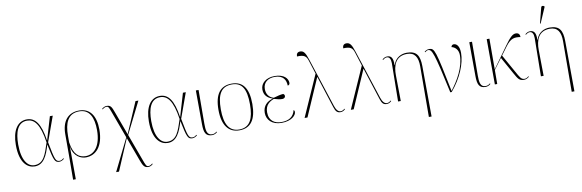

<svg xmlns="http://www.w3.org/2000/svg" viewBox="-64 -1398 6783 2237"><g transform="rotate(-10 3327.5 -279.5)"><path d="M246 10C352 10 396 -92 431 -213H433C473 -19 483 6 538 6C558 6 580 -6 594 -19L589 -26C577 -16 561 -4 542 -4C495 -4 486 -26 446 -240L553 -536H519L439 -265H437C407 -466 346 -546 247 -546C135 -546 70 -442 70 -274C70 -56 163 10 246 10ZM243 -5C166 -5 98 -86 98 -274C98 -418 135 -531 247 -531C331 -531 395 -466 428 -241C382 -100 353 -5 243 -5Z M657 240H689L687 -145H688C707 -24 794 10 850 10C965 10 1060 -80 1060 -282C1060 -449 990 -542 866 -542C731 -542 659 -450 659 -296V-51ZM849 -5C777 -5 708 -44 687 -197V-273C687 -425 730 -532 865 -532C985 -532 1032 -432 1032 -280C1032 -91 949 -5 849 -5Z M1166 240H1200L1357 -129L1461 154C1486 222 1502 246 1547 246C1566 246 1587 237 1602 221L1597 214C1578 231 1562 236 1550 236C1526 236 1520 223 1491 143L1379 -162L1566 -536H1532L1375 -172L1274 -447C1249 -515 1238 -539 1190 -539C1169 -539 1150 -529 1133 -514L1138 -507C1162 -527 1175 -529 1187 -529C1207 -529 1212 -523 1232 -469L1353 -139Z M1820 10C1926 10 1970 -92 2005 -213H2007C2047 -19 2057 6 2112 6C2132 6 2154 -6 2168 -19L2163 -26C2151 -16 2135 -4 2116 -4C2069 -4 2060 -26 2020 -240L2127 -536H2093L2013 -265H2011C1981 -466 1920 -546 1821 -546C1709 -546 1644 -442 1644 -274C1644 -56 1737 10 1820 10ZM1817 -5C1740 -5 1672 -86 1672 -274C1672 -418 1709 -531 1821 -531C1905 -531 1969 -466 2002 -241C1956 -100 1927 -5 1817 -5Z M2343 10C2362 10 2388 2 2404 -15L2399 -22C2383 -8 2368 0 2344 0C2281 0 2276 -64 2276 -137L2278 -536H2246L2248 -137C2248 -38 2267 10 2343 10Z M2666 10C2798 10 2867 -79 2867 -267C2867 -459 2797 -542 2671 -542C2536 -542 2466 -454 2466 -267C2466 -79 2542 10 2666 10ZM2666 0C2547 0 2494 -93 2494 -267C2494 -448 2545 -532 2671 -532C2787 -532 2839 -453 2839 -267C2839 -100 2794 0 2666 0Z M3165 10C3284 10 3339 -51 3339 -88C3339 -103 3334 -109 3328 -114C3309 -32 3250 0 3165 0C3089 0 3019 -36 3019 -141C3019 -230 3076 -263 3123 -281C3174 -266 3192 -263 3223 -263C3239 -263 3257 -274 3257 -291C3257 -306 3251 -312 3242 -319C3207 -317 3177 -309 3125 -294C3069 -310 3040 -353 3040 -412C3040 -490 3097 -532 3178 -532C3279 -532 3309 -470 3310 -406C3321 -406 3335 -414 3335 -434C3335 -485 3289 -542 3178 -542C3076 -542 3011 -485 3011 -412C3011 -348 3047 -307 3112 -288V-287C3047 -268 2991 -225 2991 -138C2991 -56 3053 10 3165 10Z M3438 0H3472L3665 -443H3668L3789 -67C3806 -14 3823 6 3863 6C3882 6 3901 -1 3919 -19L3914 -26C3904 -17 3887 -4 3867 -4C3838 -4 3815 -30 3799 -79L3610 -658C3580 -751 3559 -772 3520 -772C3489 -772 3475 -752 3475 -721C3564 -726 3586 -701 3603 -647L3654 -487Z M3985 0H4019L4212 -443H4215L4336 -67C4353 -14 4370 6 4410 6C4429 6 4448 -1 4466 -19L4461 -26C4451 -17 4434 -4 4414 -4C4385 -4 4362 -30 4346 -79L4157 -658C4127 -751 4106 -772 4067 -772C4036 -772 4022 -752 4022 -721C4111 -726 4133 -701 4150 -647L4201 -487Z M4866 240H4898L4894 -357C4893 -482 4857 -542 4742 -542C4682 -542 4608 -515 4580 -426H4577C4580 -509 4556 -539 4510 -539C4489 -539 4472 -532 4451 -514L4456 -507C4481 -528 4495 -529 4504 -529C4534 -529 4550 -501 4550 -452L4544 0H4576L4572 -304C4570 -423 4608 -528 4742 -528C4833 -528 4870 -467 4869 -357Z M5162 0H5178C5299 -141 5365 -307 5365 -429C5365 -507 5335 -544 5297 -544C5282 -544 5269 -533 5267 -516C5307 -508 5347 -472 5347 -408C5347 -264 5262 -121 5179 -13C5080 -504 5071 -539 5007 -539C4979 -539 4964 -528 4950 -517L4955 -510C4967 -521 4981 -529 4992 -529C5038 -529 5057 -487 5162 0Z M5578 10C5597 10 5623 2 5639 -15L5634 -22C5618 -8 5603 0 5579 0C5516 0 5511 -64 5511 -137L5513 -536H5481L5483 -137C5483 -38 5502 10 5578 10Z M5689 0H5717L5718 -165L5812 -292L5926 -87C5964 -19 5979 6 6033 6C6055 6 6072 -1 6095 -19L6090 -26C6075 -13 6061 -4 6043 -4C6001 -4 5989 -33 5946 -109L5830 -316L5900 -411C5965 -499 6007 -502 6079 -492C6079 -519 6068 -543 6032 -543C5993 -543 5960 -509 5900 -426L5718 -173L5719 -536H5687Z M6337 -605 6416 -788V-796C6399 -808 6382 -811 6376 -787L6330 -608ZM6556 240H6588L6584 -357C6583 -482 6547 -542 6432 -542C6372 -542 6298 -515 6270 -426H6267C6270 -509 6246 -539 6200 -539C6179 -539 6162 -532 6141 -514L6146 -507C6171 -528 6185 -529 6194 -529C6224 -529 6240 -501 6240 -452L6234 0H6266L6262 -304C6260 -423 6298 -528 6432 -528C6523 -528 6560 -467 6559 -357Z"/></g></svg>

Font: Noto Serif Display Thin
Style: Regular
Weight: 100
Designer: Monotype Design Team
Foundry: Monotype Imaging Inc.
Version: Version 2.009